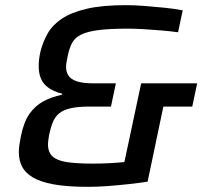

<svg xmlns="http://www.w3.org/2000/svg" viewBox="-20 -716 797 744"><path d="M321 8Q241 8 188.5 -1.5Q136 -11 106.5 -29Q77 -47 65 -71.5Q53 -96 53 -126Q53 -142 55.5 -157Q58 -172 61 -188Q72 -243 94 -274.5Q116 -306 147.5 -323Q179 -340 220 -349L221 -353Q176 -364 153 -389Q130 -414 130 -460Q130 -473 131.5 -486.5Q133 -500 137 -517Q146 -553 164.5 -586Q183 -619 219.5 -643.5Q256 -668 316 -682Q376 -696 467 -696Q501 -696 540 -693Q579 -690 618 -686Q657 -682 688 -676L670 -591Q641 -595 605.5 -598Q570 -601 536 -603Q502 -605 475 -605Q406 -605 362.5 -599.5Q319 -594 294.5 -582Q270 -570 259 -549Q248 -528 242 -497Q240 -487 238 -476.5Q236 -466 236 -456Q236 -438 245 -423.5Q254 -409 277.5 -401Q301 -393 344 -393H429L410 -303H325Q282 -303 253.5 -296.5Q225 -290 209 -276.5Q193 -263 184.5 -242Q176 -221 170 -192Q168 -179 167 -171Q166 -163 166 -157Q166 -125 184.5 -109Q203 -93 241.5 -87.5Q280 -82 339 -82Q370 -82 401 -83.5Q432 -85 462 -88L527 -393H744L725 -303H613L552 -12Q519 -7 478.5 -2.5Q438 2 397.5 5Q357 8 321 8Z"/></svg>

Font: Saira Thin Medium
Style: Italic
Weight: 500
Italic angle: -12°
Version: Version 1.101